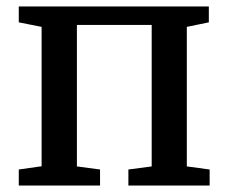

<svg xmlns="http://www.w3.org/2000/svg" viewBox="-20 -573 706 593"><path d="M38 0V-49.5L108.5 -59.5V-490L38 -504V-553H625V-504L557 -490V-59L627.5 -49.5V0H376.5V-49.5L448.5 -59V-496H217.5V-59L289 -49.5V0Z"/></svg>

Font: Merriweather 24pt Medium
Style: Regular
Weight: 500
Designer: Eben Sorkin
Foundry: Eben Sorkin
Version: Version 2.100